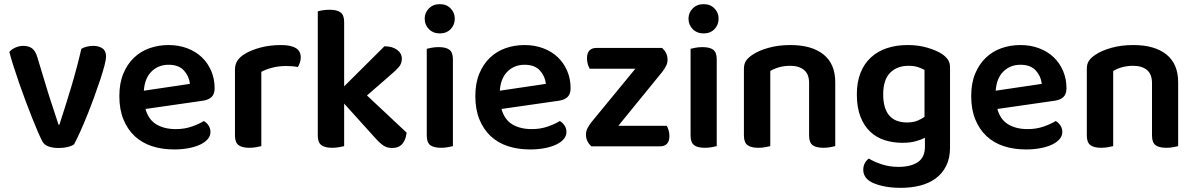

<svg xmlns="http://www.w3.org/2000/svg" viewBox="-20 -705 5760 925"><path d="M430 -484Q456 -484 473.5 -472Q491 -460 491 -432Q491 -419 483.5 -390Q476 -361 463.5 -323Q451 -285 435 -241Q419 -197 402 -154.5Q385 -112 368 -74Q351 -36 337 -10Q327 -2 307 3Q287 8 263 8Q234 8 213.5 0.5Q193 -7 184 -24Q175 -41 162 -71Q149 -101 134 -139Q119 -177 103 -219.5Q87 -262 72.5 -304Q58 -346 45.5 -385Q33 -424 25 -455Q35 -467 53.5 -475.5Q72 -484 92 -484Q118 -484 134.5 -472Q151 -460 160 -429L210 -264Q216 -244 223.5 -221.5Q231 -199 238 -177.5Q245 -156 251.5 -136.5Q258 -117 262 -104H266Q295 -192 323 -285.5Q351 -379 372 -470Q384 -477 399.5 -480.5Q415 -484 430 -484Z M681 -180Q695 -129 733 -106Q771 -83 827 -83Q869 -83 904.5 -95.5Q940 -108 962 -122Q976 -114 985 -100Q994 -86 994 -70Q994 -50 980.5 -34.5Q967 -19 943.5 -8Q920 3 888 9Q856 15 819 15Q760 15 711.5 -1Q663 -17 628.5 -49.5Q594 -82 574.5 -130Q555 -178 555 -242Q555 -304 574 -350Q593 -396 625.5 -427Q658 -458 701 -473Q744 -488 792 -488Q841 -488 882 -472.5Q923 -457 952 -429.5Q981 -402 997.5 -363.5Q1014 -325 1014 -280Q1014 -252 999.5 -238Q985 -224 959 -220ZM792 -393Q743 -393 710 -360.5Q677 -328 673 -268L895 -301Q891 -338 866 -365.5Q841 -393 792 -393Z M1239 -1Q1230 1 1215 4Q1200 7 1181 7Q1146 7 1129 -6Q1112 -19 1112 -52V-369Q1112 -395 1124 -413Q1136 -431 1159 -445Q1190 -464 1235.5 -476Q1281 -488 1334 -488Q1429 -488 1429 -429Q1429 -415 1424.5 -402.5Q1420 -390 1415 -382Q1392 -387 1358 -387Q1323 -387 1292 -379Q1261 -371 1239 -359Z M1638 -1Q1629 1 1614 4Q1599 7 1580 7Q1545 7 1528 -6Q1511 -19 1511 -52V-650Q1519 -653 1534.5 -655.5Q1550 -658 1569 -658Q1604 -658 1621 -645Q1638 -632 1638 -599V-289L1832 -482Q1870 -482 1893 -465Q1916 -448 1916 -422Q1916 -399 1901.5 -382Q1887 -365 1856 -339L1748 -245L1939 -66Q1935 -31 1918 -11.5Q1901 8 1869 8Q1846 8 1828.5 -3Q1811 -14 1786 -42L1638 -206V-1Z M2036 -470Q2044 -472 2059.5 -475Q2075 -478 2093 -478Q2129 -478 2145.5 -465Q2162 -452 2162 -419V-1Q2154 1 2138.5 4Q2123 7 2105 7Q2069 7 2052.5 -6Q2036 -19 2036 -52ZM2026 -615Q2026 -644 2046.5 -664.5Q2067 -685 2099 -685Q2131 -685 2151 -664.5Q2171 -644 2171 -615Q2171 -585 2151 -564.5Q2131 -544 2099 -544Q2067 -544 2046.5 -564.5Q2026 -585 2026 -615Z M2396 -180Q2410 -129 2448 -106Q2486 -83 2542 -83Q2584 -83 2619.5 -95.5Q2655 -108 2677 -122Q2691 -114 2700 -100Q2709 -86 2709 -70Q2709 -50 2695.5 -34.5Q2682 -19 2658.5 -8Q2635 3 2603 9Q2571 15 2534 15Q2475 15 2426.5 -1Q2378 -17 2343.5 -49.5Q2309 -82 2289.5 -130Q2270 -178 2270 -242Q2270 -304 2289 -350Q2308 -396 2340.5 -427Q2373 -458 2416 -473Q2459 -488 2507 -488Q2556 -488 2597 -472.5Q2638 -457 2667 -429.5Q2696 -402 2712.5 -363.5Q2729 -325 2729 -280Q2729 -252 2714.5 -238Q2700 -224 2674 -220ZM2507 -393Q2458 -393 2425 -360.5Q2392 -328 2388 -268L2610 -301Q2606 -338 2581 -365.5Q2556 -393 2507 -393Z M2829 0Q2817 -11 2810 -25Q2803 -39 2803 -56Q2803 -73 2810.5 -87.5Q2818 -102 2829 -116L3041 -374H2821Q2816 -382 2812 -395.5Q2808 -409 2808 -424Q2808 -450 2820 -462Q2832 -474 2852 -474H3170Q3182 -463 3189 -449Q3196 -435 3196 -417Q3196 -401 3188.5 -386.5Q3181 -372 3170 -358L2959 -99H3192Q3197 -91 3201 -78Q3205 -65 3205 -50Q3205 -24 3193 -12Q3181 0 3161 0Z M3307 -470Q3315 -472 3330.5 -475Q3346 -478 3364 -478Q3400 -478 3416.5 -465Q3433 -452 3433 -419V-1Q3425 1 3409.5 4Q3394 7 3376 7Q3340 7 3323.5 -6Q3307 -19 3307 -52ZM3297 -615Q3297 -644 3317.5 -664.5Q3338 -685 3370 -685Q3402 -685 3422 -664.5Q3442 -644 3442 -615Q3442 -585 3422 -564.5Q3402 -544 3370 -544Q3338 -544 3317.5 -564.5Q3297 -585 3297 -615Z M3878 -305Q3878 -348 3853.5 -368Q3829 -388 3787 -388Q3758 -388 3733.5 -381Q3709 -374 3691 -363V-1Q3682 1 3667 4Q3652 7 3633 7Q3598 7 3581 -6Q3564 -19 3564 -52V-373Q3564 -397 3574 -412Q3584 -427 3605 -441Q3634 -461 3682 -474.5Q3730 -488 3788 -488Q3891 -488 3947.5 -442.5Q4004 -397 4004 -309V-1Q3996 1 3980.5 4Q3965 7 3947 7Q3911 7 3894.5 -6Q3878 -19 3878 -52V-305Z M4436 -41Q4416 -31 4389.5 -24Q4363 -17 4328 -17Q4283 -17 4243 -29.5Q4203 -42 4173 -70Q4143 -98 4125.5 -142.5Q4108 -187 4108 -251Q4108 -309 4125.5 -353.5Q4143 -398 4175.5 -428Q4208 -458 4253 -473Q4298 -488 4353 -488Q4405 -488 4448.5 -475Q4492 -462 4518 -445Q4536 -433 4546.5 -418Q4557 -403 4557 -380V6Q4557 57 4538.5 94Q4520 131 4488 154.5Q4456 178 4413 189Q4370 200 4320 200Q4268 200 4229.5 190.5Q4191 181 4172 169Q4139 148 4139 113Q4139 94 4147 80Q4155 66 4166 59Q4192 75 4229 87Q4266 99 4308 99Q4368 99 4402 76Q4436 53 4436 2ZM4349 -115Q4378 -115 4398.5 -123Q4419 -131 4434 -142V-368Q4420 -376 4401.5 -382Q4383 -388 4357 -388Q4302 -388 4268.5 -354.5Q4235 -321 4235 -251Q4235 -213 4243.5 -187Q4252 -161 4267.5 -145Q4283 -129 4304 -122Q4325 -115 4349 -115Z M4785 -180Q4799 -129 4837 -106Q4875 -83 4931 -83Q4973 -83 5008.5 -95.5Q5044 -108 5066 -122Q5080 -114 5089 -100Q5098 -86 5098 -70Q5098 -50 5084.5 -34.5Q5071 -19 5047.5 -8Q5024 3 4992 9Q4960 15 4923 15Q4864 15 4815.5 -1Q4767 -17 4732.5 -49.5Q4698 -82 4678.5 -130Q4659 -178 4659 -242Q4659 -304 4678 -350Q4697 -396 4729.5 -427Q4762 -458 4805 -473Q4848 -488 4896 -488Q4945 -488 4986 -472.5Q5027 -457 5056 -429.5Q5085 -402 5101.5 -363.5Q5118 -325 5118 -280Q5118 -252 5103.5 -238Q5089 -224 5063 -220ZM4896 -393Q4847 -393 4814 -360.5Q4781 -328 4777 -268L4999 -301Q4995 -338 4970 -365.5Q4945 -393 4896 -393Z M5530 -305Q5530 -348 5505.5 -368Q5481 -388 5439 -388Q5410 -388 5385.5 -381Q5361 -374 5343 -363V-1Q5334 1 5319 4Q5304 7 5285 7Q5250 7 5233 -6Q5216 -19 5216 -52V-373Q5216 -397 5226 -412Q5236 -427 5257 -441Q5286 -461 5334 -474.5Q5382 -488 5440 -488Q5543 -488 5599.5 -442.5Q5656 -397 5656 -309V-1Q5648 1 5632.5 4Q5617 7 5599 7Q5563 7 5546.5 -6Q5530 -19 5530 -52V-305Z"/></svg>

Font: Baloo Tammudu 2 SemiBold
Style: Regular
Weight: 600
Designer: Maithili Shingre, Omkar Shende and Ek Type
Foundry: Ek Type
Version: Version 1.640;hotconv 1.0.111;makeotfexe 2.5.65597; ttfautoh